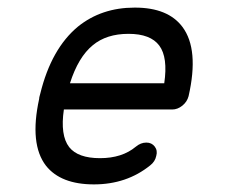

<svg xmlns="http://www.w3.org/2000/svg" viewBox="-20 -482 600 505"><path d="M334 -462Q335 -462 335 -462Q422 -462 460 -411Q504 -352 476 -229Q472 -214 459.5 -204Q447 -194 433 -194H148Q138 -126 162 -95Q185 -66 243 -66Q301 -66 337 -96Q350 -107 365 -107Q379 -107 387 -96.5Q395 -86 391 -72Q388 -57 375 -47Q313 3 227 3Q140 3 101 -46Q57 -103 83 -222Q83 -225 84 -228.5Q85 -232 86 -236Q115 -354 185 -412Q247 -462 334 -462ZM318 -393Q260 -393 224 -363Q186 -332 164 -263H412Q422 -331 399 -362Q376 -393 318 -393Z"/></svg>

Font: Brass Mono
Style: Italic
Weight: 400
Italic angle: -13°
Monospace: yes
Version: Version 1.100; ttfautohint (v1.8.3) -l 8 -r 50 -G 200 -x 14 